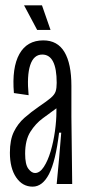

<svg xmlns="http://www.w3.org/2000/svg" viewBox="-20 -688 320 718"><path d="M102 10Q64 10 40.5 -24.5Q17 -59 17 -117Q17 -165 32 -195.5Q47 -226 71.5 -247.5Q96 -269 125 -289Q156 -310 170 -322Q184 -334 188 -346Q192 -358 192 -378Q192 -484 138 -484Q106 -484 93 -444.5Q80 -405 87 -332L32 -340Q24 -435 52.5 -486Q81 -537 142 -537Q195 -537 221 -493.5Q247 -450 247 -367V-251Q248 -189 248.5 -125.5Q249 -62 250 0H192Q197 -48 201 -96Q205 -144 209 -192H201Q188 -85 163.5 -37.5Q139 10 102 10ZM111 -41Q129 -41 144 -64Q159 -87 169.5 -122.5Q180 -158 185.5 -197.5Q191 -237 191 -271V-283Q168 -266 140.5 -246Q113 -226 93.5 -195Q74 -164 74 -113Q74 -73 86 -57Q98 -41 111 -41ZM119 -576 70 -668H137L169 -576Z"/></svg>

Font: Bricolage Grotesque 96pt Condensed ExtraLight
Style: Regular
Weight: 200
Width: 3
Designer: Mathieu Triay
Foundry: Atelier Triay
Version: Version 1.001; ttfautohint (v1.8.4.7-5d5b);gftools[0.9.33.de